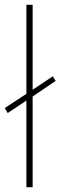

<svg xmlns="http://www.w3.org/2000/svg" viewBox="-29 -780 252 800"><path d="M81 0V-361L3 -309L-9 -330L81 -389V-760H107V-406L191 -462L203 -443L107 -378V0Z"/></svg>

Font: Noto Sans Myanmar Condensed Thin
Style: Regular
Weight: 100
Width: 3
Designer: Monotype Design Team
Foundry: Monotype Imaging Inc.
Version: Version 2.107; ttfautohint (v1.8.4.7-5d5b)